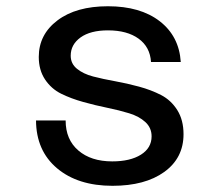

<svg xmlns="http://www.w3.org/2000/svg" viewBox="-20 -582 690 614"><path d="M339.8 12.2Q229 12.2 162.4 -43.9Q95.7 -100.1 95.2 -196.8H189.9Q189.9 -135.7 230.5 -100.8Q271 -65.9 338.9 -65.9Q396.5 -65.9 430.7 -87.4Q464.8 -108.9 464.8 -146Q464.8 -173.3 444.8 -191.7Q424.8 -210 393.1 -219.7Q361.3 -229.5 323 -237.3Q284.7 -245.1 246.1 -255.9Q207.5 -266.6 175.8 -282.2Q144 -297.9 124 -327.9Q104 -357.9 104 -399.9Q104 -471.7 163.8 -516.8Q223.6 -562 325.2 -562Q428.7 -562 490.7 -514.2Q552.7 -466.3 558.1 -383.8H462.9Q460 -431.6 423.3 -458.3Q386.7 -484.9 325.2 -484.9Q269 -484.9 237.5 -462.2Q206.1 -439.5 206.1 -403.8Q206.1 -378.4 226.1 -362.1Q246.1 -345.7 277.8 -337.4Q309.6 -329.1 347.9 -322.3Q386.2 -315.4 424.8 -304.9Q463.4 -294.4 495.1 -278.1Q526.9 -261.7 546.9 -230Q566.9 -198.2 566.9 -152.8Q566.9 -76.7 505.4 -32.2Q443.8 12.2 339.8 12.2Z"/></svg>

Font: Azeret Mono
Style: Regular
Weight: 400
Designer: Martin Vácha
Foundry: Displaay
Version: Version 1.002